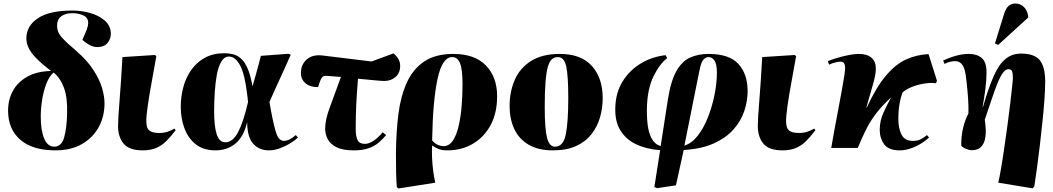

<svg xmlns="http://www.w3.org/2000/svg" viewBox="-20 -842 5993 1093"><path d="M296 14Q165 14 95.5 -46.5Q26 -107 26 -212Q26 -275 53.5 -325Q81 -375 135.5 -405.5Q190 -436 270 -438Q216 -480 185.5 -511.5Q155 -543 142.5 -570Q130 -597 130 -623Q130 -694 195.5 -738Q261 -782 392 -782Q445 -782 495 -767.5Q545 -753 578 -723.5Q611 -694 611 -648Q611 -621 592 -597.5Q573 -574 534 -574Q508 -574 484 -589Q460 -604 449 -615Q468 -658 475 -677Q482 -696 482 -711Q482 -742 454 -754.5Q426 -767 391 -767Q352 -767 328.5 -749Q305 -731 305 -698Q305 -676 312 -659Q319 -642 341.5 -618.5Q364 -595 410 -556Q476 -499 511.5 -444Q547 -389 561 -341Q575 -293 575 -254Q575 -179 542 -118.5Q509 -58 446.5 -22Q384 14 296 14ZM289 -7Q330 -7 345 -59Q360 -111 362 -195Q365 -286 344 -342.5Q323 -399 285 -429Q261 -409 244.5 -367Q228 -325 220 -274.5Q212 -224 212 -179Q212 -100 231.5 -53.5Q251 -7 289 -7Z M793 14Q715 14 683.5 -24.5Q652 -63 652 -124Q652 -165 660.5 -268Q669 -371 677 -517L862 -529L870 -522Q857 -448 843.5 -375Q830 -302 821.5 -243Q813 -184 813 -151Q813 -133 817.5 -118Q822 -103 838 -94Q854 -85 889 -85Q912 -85 933.5 -92Q955 -99 973 -110L980 -101Q953 -65 927.5 -39.5Q902 -14 870 0Q838 14 793 14Z M1207 14Q1138 14 1094.5 -20.5Q1051 -55 1030 -111.5Q1009 -168 1009 -234Q1009 -291 1023.5 -345.5Q1038 -400 1068.5 -443.5Q1099 -487 1146 -513Q1193 -539 1258 -539Q1283 -539 1307 -533Q1331 -527 1352 -508.5Q1373 -490 1389.5 -452.5Q1406 -415 1417 -352H1418Q1429 -391 1437 -419Q1445 -447 1451.5 -472Q1458 -497 1465 -524L1623 -536L1635 -530Q1609 -471 1588.5 -426.5Q1568 -382 1550.5 -343.5Q1533 -305 1514 -262L1521 -221Q1539 -123 1553.5 -81.5Q1568 -40 1596 -40Q1626 -40 1664 -73L1676 -59Q1662 -45 1635 -28Q1608 -11 1575 1.5Q1542 14 1511 14Q1456 14 1422 -23Q1388 -60 1387 -144H1386Q1368 -65 1321 -25.5Q1274 14 1207 14ZM1263 -32Q1305 -32 1335.5 -90Q1366 -148 1392 -261L1388 -298Q1374 -419 1347 -469.5Q1320 -520 1284 -520Q1257 -520 1240 -491.5Q1223 -463 1214.5 -417Q1206 -371 1202.5 -316.5Q1199 -262 1199 -209Q1199 -121 1214 -76.5Q1229 -32 1263 -32Z M1994 14Q1932 14 1896.5 -3.5Q1861 -21 1846 -49.5Q1831 -78 1831 -110Q1831 -159 1856.5 -228Q1882 -297 1921 -404Q1901 -405 1881.5 -407Q1862 -409 1842 -410Q1822 -412 1813.5 -401.5Q1805 -391 1798 -369L1791 -347Q1768 -345 1745.5 -353Q1723 -361 1708 -379.5Q1693 -398 1693 -427Q1693 -474 1726 -503.5Q1759 -533 1817 -526L2095 -492L2220 -538Q2234 -528 2246 -509.5Q2258 -491 2258 -466Q2258 -427 2232 -404Q2206 -381 2167 -381Q2154 -381 2111.5 -385Q2069 -389 2018 -394Q2011 -311 2008 -245Q2005 -179 2005 -107Q2005 -65 2016 -44Q2027 -23 2057 -23Q2102 -23 2159 -89L2178 -73Q2159 -50 2135.5 -30Q2112 -10 2078 2Q2044 14 1994 14Z M2248 231 2239 223Q2236 189 2235 143.5Q2234 98 2234 29Q2235 -90 2248 -192.5Q2261 -295 2296 -372Q2331 -449 2395 -492Q2459 -535 2560 -535Q2683 -535 2746.5 -469Q2810 -403 2810 -294Q2810 -198 2772.5 -129Q2735 -60 2671 -23Q2607 14 2527 14Q2496 14 2476.5 6Q2457 -2 2441 -13H2440Q2438 15 2439.5 53.5Q2441 92 2446 130.5Q2451 169 2458 198ZM2504 -10Q2537 -10 2558 -41.5Q2579 -73 2591 -125Q2603 -177 2608 -239Q2613 -301 2613 -362Q2613 -446 2599 -481.5Q2585 -517 2554 -517Q2498 -517 2471 -394Q2444 -271 2440 -43Q2456 -24 2473 -17Q2490 -10 2504 -10Z M3127 14Q3044 14 2989 -18.5Q2934 -51 2907.5 -108Q2881 -165 2881 -239Q2881 -319 2910 -386.5Q2939 -454 3002.5 -494.5Q3066 -535 3167 -535Q3287 -535 3349 -467Q3411 -399 3411 -283Q3411 -226 3395.5 -173Q3380 -120 3346.5 -77.5Q3313 -35 3259 -10.5Q3205 14 3127 14ZM3139 -7Q3187 -7 3201 -77.5Q3215 -148 3215 -284Q3215 -410 3203.5 -463.5Q3192 -517 3156 -517Q3136 -517 3122 -505Q3108 -493 3099 -462Q3090 -431 3085.5 -375.5Q3081 -320 3081 -233Q3081 -109 3094 -58Q3107 -7 3139 -7Z M3721 229 3705 223 3738 13Q3659 7 3600.5 -21Q3542 -49 3510.5 -101.5Q3479 -154 3483 -235Q3486 -317 3525 -379.5Q3564 -442 3627.5 -480.5Q3691 -519 3769 -528L3778 -511Q3735 -478 3701 -409Q3667 -340 3663 -239Q3661 -183 3666.5 -135Q3672 -87 3689.5 -54Q3707 -21 3741 -10L3782 -275Q3799 -383 3831.5 -439Q3864 -495 3910 -515Q3956 -535 4013 -535Q4132 -535 4184 -477.5Q4236 -420 4236 -323Q4236 -267 4217 -210Q4198 -153 4155.5 -105Q4113 -57 4043 -25.5Q3973 6 3872 12L3828 213ZM3876 -13Q3918 -26 3952 -69.5Q3986 -113 4010 -174Q4034 -235 4047.5 -302Q4061 -369 4061 -429Q4061 -477 4047.5 -497Q4034 -517 4013 -517Q3998 -517 3984.5 -502.5Q3971 -488 3962 -442Z M4435 14Q4357 14 4325.5 -24.5Q4294 -63 4294 -124Q4294 -165 4302.5 -268Q4311 -371 4319 -517L4504 -529L4512 -522Q4499 -448 4485.5 -375Q4472 -302 4463.5 -243Q4455 -184 4455 -151Q4455 -133 4459.5 -118Q4464 -103 4480 -94Q4496 -85 4531 -85Q4554 -85 4575.5 -92Q4597 -99 4615 -110L4622 -101Q4595 -65 4569.5 -39.5Q4544 -14 4512 0Q4480 14 4435 14Z M5102 14Q5038 14 5013 -21Q4988 -56 4988 -103Q4988 -154 5009.5 -201Q5031 -248 5053 -288Q5002 -241 4968.5 -197.5Q4935 -154 4911 -106Q4887 -58 4863 0H4712Q4720 -50 4731 -107.5Q4742 -165 4752.5 -221.5Q4763 -278 4772 -326.5Q4781 -375 4786 -408.5Q4791 -442 4791 -453Q4791 -473 4785 -482Q4779 -491 4764 -491Q4755 -491 4737 -487Q4719 -483 4700 -474L4692 -494Q4745 -514 4792.5 -524.5Q4840 -535 4869 -535Q4916 -535 4941 -513.5Q4966 -492 4966 -451Q4966 -421 4952 -370Q4938 -319 4912 -230L4914 -229Q4968 -346 5023.5 -411.5Q5079 -477 5139 -504Q5199 -531 5266 -534L5314 -382L5308 -368Q5284 -372 5249.5 -367.5Q5215 -363 5180 -350.5Q5145 -338 5119 -317Q5108 -291 5101 -251.5Q5094 -212 5094 -164Q5094 -112 5112 -76Q5130 -40 5176 -40Q5205 -40 5223 -50Q5241 -60 5257 -73L5269 -59Q5250 -41 5222 -24Q5194 -7 5162.5 3.5Q5131 14 5102 14Z M5858 230 5663 198Q5670 167 5679 115Q5688 63 5697 0Q5706 -63 5715 -127.5Q5724 -192 5730.5 -249Q5737 -306 5741.5 -346.5Q5746 -387 5746 -401Q5746 -424 5741.5 -436Q5737 -448 5721 -448Q5702 -448 5684 -420Q5666 -392 5643.5 -329Q5621 -266 5586 -160Q5590 -136 5591.5 -106Q5593 -76 5587 -49Q5581 -22 5563.5 -4.5Q5546 13 5512 13Q5497 13 5477 4.5Q5457 -4 5452 -14Q5452 -71 5463 -115.5Q5474 -160 5493 -196Q5494 -237 5491 -282Q5488 -327 5481 -388Q5475 -449 5459.5 -471.5Q5444 -494 5418 -494Q5405 -494 5389 -490.5Q5373 -487 5357 -478L5349 -497Q5384 -514 5421.5 -524.5Q5459 -535 5496 -535Q5541 -535 5568.5 -512Q5596 -489 5596 -430Q5596 -385 5589 -332Q5582 -279 5574 -235L5576 -234Q5607 -341 5636.5 -408Q5666 -475 5703.5 -506Q5741 -537 5793 -537Q5868 -537 5899 -499.5Q5930 -462 5930 -377Q5930 -338 5926 -280Q5922 -222 5915 -154.5Q5908 -87 5900 -18.5Q5892 50 5883.5 112Q5875 174 5868 220ZM5662 -586 5644 -595 5696 -763Q5706 -795 5722 -808.5Q5738 -822 5759 -822Q5788 -822 5808 -803Q5828 -784 5833 -751V-742Z"/></svg>

Font: Literata 72pt ExtraBold
Style: Italic
Weight: 800
Italic angle: -2°
Designer: Latin by Veronika Burian and Jose Scaglione. Greek by Irene Vlachou. Cyrillic by Vera Evstafieva
Foundry: TypeTogether
Version: Version 3.002